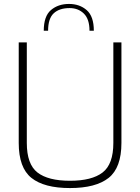

<svg xmlns="http://www.w3.org/2000/svg" viewBox="-20 -948 710 974"><path d="M75 -223V-733H116V-223Q116 -115 170 -73Q224 -31 335 -31Q446 -31 500.5 -73Q555 -115 555 -223V-733H596V-223Q596 -97 531 -45.5Q466 6 335 6Q204 6 139.5 -45.5Q75 -97 75 -223ZM456 -792H434Q434 -851 405.5 -879Q377 -907 333 -907Q281 -907 252.5 -880.5Q224 -854 224 -792H202Q202 -866 238.5 -897Q275 -928 330 -928Q384 -928 420 -896.5Q456 -865 456 -792Z"/></svg>

Font: Exo ExtraLight
Style: Regular
Weight: 275
Designer: Natanael Gama
Foundry: Natanael Gama
Version: Version 1.500; ttfautohint (v1.6)